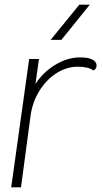

<svg xmlns="http://www.w3.org/2000/svg" viewBox="-20 -803 440 823"><path d="M394 -522Q394 -507 380 -501Q360 -517 313 -517Q265 -517 221.5 -489Q178 -461 148.5 -413Q119 -365 111 -307L70 0H28L105 -550H147L132 -443Q164 -493 216.5 -525Q269 -557 324 -557Q358 -557 376 -547.5Q394 -538 394 -522ZM320 -783H365L243 -632H197Z"/></svg>

Font: Krub ExtraLight
Style: Italic
Weight: 275
Italic angle: -8°
Designer: Ekaluck Peanpanawate
Foundry: Cadson Demak Co.,Ltd.
Version: Version 1.000; ttfautohint (v1.6)